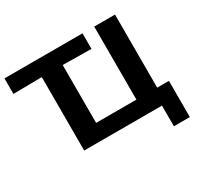

<svg xmlns="http://www.w3.org/2000/svg" viewBox="-174 -918 1361 1304"><g transform="rotate(-30 507.0 -266.5)"><path d="M3 -573V-695H615V-573L391 -576V-122H707V-695H870V-122H962V162H837V0H227V-576Z"/></g></svg>

Font: Coval
Style: Black
Weight: 1000
Foundry: Context Ltd
Version: Version 001.000